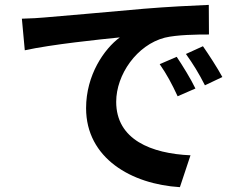

<svg xmlns="http://www.w3.org/2000/svg" viewBox="-20 -731 996 790"><path d="M707 -497.2 637.1 -467C666.9 -424 686.8 -386.7 710.9 -334.9L784.1 -366.8C766 -404.8 730.1 -463.1 707 -497.2ZM815 -540.8 745 -508.9C774.9 -467 797.2 -431.1 823.2 -380L894.9 -414.1C875 -451 838.1 -507.8 815 -540.8ZM70 -654.1 82 -524.1C192.1 -548.3 391 -568.9 473 -577.1C409.1 -530.2 334.2 -422.9 334.2 -285.9C334.2 -79.9 521.3 27 720.2 39.1L763.8 -92C603 -99.1 458.1 -156.2 458.1 -312.1C458.1 -424 543 -546.2 658 -576C708.1 -588.1 789.8 -589.1 839.8 -589.1L839.1 -710.9C772 -708.1 669 -703.1 572.1 -695C399.1 -680 241.8 -665.1 163 -659.1C143.8 -657 108 -655.2 70 -654.1Z"/></svg>

Font: Karasuma Gothic
Style: Bold
Weight: 700
Designer: Rasmus Andersson / Ryoko Nishizuka
Foundry: Genbu
Version: Version 1.00